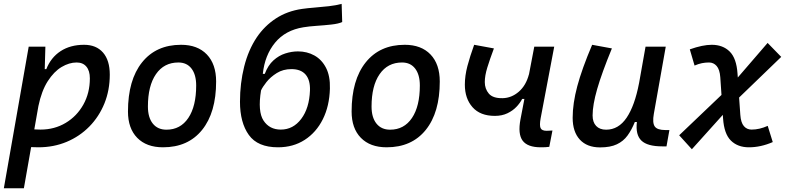

<svg xmlns="http://www.w3.org/2000/svg" viewBox="-23 -762 4144 1006"><path d="M102.1 224.6H-2.9L127.4 -517.6H214.8L211.4 -399.9H219.7Q243.7 -460.9 294.7 -494.1Q345.7 -527.3 417.5 -527.3Q481.4 -527.3 516.8 -486.6Q552.2 -445.8 552.2 -371.1Q552.2 -289.6 524.2 -220.2Q496.1 -150.9 445.3 -99.1Q394.5 -47.4 326.4 -18.8Q258.3 9.8 178.2 9.8Q159.7 9.8 140.1 8.8ZM156.7 -84Q172.4 -83 189 -83Q262.7 -83 321.3 -118.2Q379.9 -153.3 413.8 -214.1Q447.8 -274.9 447.8 -351.6Q447.8 -391.1 429.7 -412.8Q411.6 -434.6 378.4 -434.6Q339.4 -434.6 299.6 -410.9Q259.8 -387.2 227.3 -336.7Q194.8 -286.1 178.2 -206.1Z M831.1 9.8Q744.6 9.8 696 -39.8Q647.5 -89.4 647.5 -177.7Q647.5 -342.8 721.2 -435.1Q794.9 -527.3 925.8 -527.3Q1012.2 -527.3 1060.8 -476.6Q1109.4 -425.8 1109.4 -335Q1109.4 -172.4 1035.9 -81.3Q962.4 9.8 831.1 9.8ZM849.1 -82.5Q922.4 -82.5 963.6 -143.8Q1004.9 -205.1 1004.9 -314Q1004.9 -370.6 980.5 -402.6Q956.1 -434.6 911.6 -434.6Q836.4 -434.6 794.2 -373.5Q752 -312.5 752 -203.6Q752 -146.5 777.6 -114.5Q803.2 -82.5 849.1 -82.5Z M1433.6 9.8Q1327.1 9.8 1280.8 -54.9Q1234.4 -119.6 1234.4 -229Q1234.4 -325.2 1256.3 -412.8Q1278.3 -500.5 1322.8 -566.9Q1363.3 -626.5 1422.6 -665.3Q1481.9 -704.1 1559.6 -715.3Q1586.4 -719.2 1624 -722.2Q1661.6 -725.1 1700 -729.5Q1738.3 -733.9 1767.1 -741.7L1770 -646.5Q1751 -637.7 1713.9 -633.5Q1676.8 -629.4 1636.5 -626.7Q1596.2 -624 1566.9 -619.1Q1472.2 -604 1418.2 -538.3Q1364.3 -472.7 1354 -375H1364.3Q1381.3 -419.9 1409.7 -445.6Q1438 -471.2 1471.7 -481.9Q1505.4 -492.7 1538.1 -492.7Q1585.9 -492.7 1624.5 -471.2Q1663.1 -449.7 1685.3 -406.5Q1707.5 -363.3 1705.6 -297.9Q1703.1 -206.5 1668.5 -137.2Q1633.8 -67.9 1573.5 -29.1Q1513.2 9.8 1433.6 9.8ZM1448.2 -83Q1513.2 -83 1555.4 -139.2Q1597.7 -195.3 1601.1 -288.1Q1603 -342.3 1578.4 -371.1Q1553.7 -399.9 1503.9 -399.9Q1460.4 -399.9 1427.2 -379.2Q1394 -358.4 1373 -331.8Q1352.1 -305.2 1344.7 -288.1Q1326.7 -177.7 1357.7 -130.4Q1388.7 -83 1448.2 -83Z M2002.9 9.8Q1916.5 9.8 1867.9 -39.8Q1819.3 -89.4 1819.3 -177.7Q1819.3 -342.8 1893.1 -435.1Q1966.8 -527.3 2097.7 -527.3Q2184.1 -527.3 2232.7 -476.6Q2281.2 -425.8 2281.2 -335Q2281.2 -172.4 2207.8 -81.3Q2134.3 9.8 2002.9 9.8ZM2021 -82.5Q2094.2 -82.5 2135.5 -143.8Q2176.8 -205.1 2176.8 -314Q2176.8 -370.6 2152.3 -402.6Q2127.9 -434.6 2083.5 -434.6Q2008.3 -434.6 1966.1 -373.5Q1923.8 -312.5 1923.8 -203.6Q1923.8 -146.5 1949.5 -114.5Q1975.1 -82.5 2021 -82.5Z M2569.8 -154.8Q2493.2 -154.8 2452.9 -200.2Q2412.6 -245.6 2412.6 -318.4Q2412.6 -364.7 2426 -415.8Q2439.5 -466.8 2461.4 -527.3L2564.9 -508.3Q2543.5 -451.2 2530.3 -408.2Q2517.1 -365.2 2517.1 -332Q2517.1 -296.4 2538.3 -271.5Q2559.6 -246.6 2610.4 -247.6Q2657.2 -248.5 2695.3 -281.5Q2733.4 -314.5 2748.5 -373L2748 -369.1L2776.4 -517.6H2880.9L2809.6 -141.6Q2803.2 -106 2809.3 -91.3Q2815.4 -76.7 2841.3 -76.7Q2855 -76.7 2871.6 -78.1L2855 7.3Q2845.7 8.8 2834.7 9.3Q2823.7 9.8 2810.5 9.8Q2741.2 9.8 2715.3 -25.1Q2689.5 -60.1 2704.1 -136.7L2724.6 -243.7H2712.9Q2702.6 -223.1 2683.3 -202.6Q2664.1 -182.1 2635.7 -168.5Q2607.4 -154.8 2569.8 -154.8Z M3121.1 10.3Q3052.7 10.3 3015.1 -30.5Q2977.5 -71.3 2977.5 -145Q2977.5 -219.7 3001.7 -310.3Q3025.9 -400.9 3079.6 -527.3L3183.1 -508.3Q3129.9 -378.9 3106 -295.7Q3082 -212.4 3082 -157.2Q3082 -121.6 3100.6 -102.1Q3119.1 -82.5 3152.8 -82.5Q3217.8 -82.5 3260.3 -145.3Q3302.7 -208 3325.2 -325.7V-325.2L3359.4 -517.6H3465.3L3402.8 -165.5Q3394.5 -118.7 3407.5 -99.6Q3420.4 -80.6 3463.4 -80.6H3484.4L3469.2 4.9H3446.3Q3369.1 4.9 3337.6 -25.4Q3306.2 -55.7 3314 -122.6H3303.2Q3286.6 -81.5 3264.9 -51.8Q3243.2 -22 3209 -5.9Q3174.8 10.3 3121.1 10.3Z M3602.1 20 3535.6 -53.2 3757.3 -264.6 3751 -357.4Q3748 -397.9 3731.9 -416.3Q3715.8 -434.6 3691.9 -434.6Q3672.4 -434.6 3654.3 -430.9Q3636.2 -427.2 3616.2 -418.5L3591.3 -503.4Q3658.7 -527.3 3706.1 -527.3Q3764.2 -527.3 3800 -492.2Q3835.9 -457 3841.3 -376.5L3842.8 -356L3999 -537.1L4070.3 -463.9L3849.6 -251L3856 -160.2Q3858.9 -119.6 3874.5 -101.3Q3890.1 -83 3915 -83Q3956.1 -83 3999.5 -102.5L4025.9 -17.6Q3962.9 9.8 3900.9 9.8Q3842.3 9.8 3806.6 -25.4Q3771 -60.5 3765.6 -141.1L3764.2 -160.2Z"/></svg>

Font: Cascadia Code NF
Style: Italic
Weight: 400
Italic angle: -10°
Monospace: yes
Designer: Aaron Bell
Foundry: Saja Typeworks
Version: Version 2404.023; ttfautohint (v1.8.4)